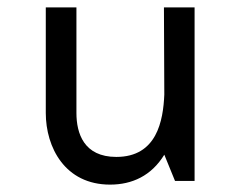

<svg xmlns="http://www.w3.org/2000/svg" viewBox="-20 -490 650 520"><path d="M424 -470 425 -234C422 -163 405 -65 295 -65C207 -65 187 -129 187 -184V-470H104V-184C104 -91 156 10 278 10C338 10 390 -14 425 -71L454 0H507V-470Z"/></svg>

Font: Necto Mono
Style: Regular
Weight: 400
Designer: Marco Condello
Foundry: Collletttivo
Version: Version 1.300;Glyphs 3.2 (3217)